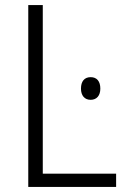

<svg xmlns="http://www.w3.org/2000/svg" viewBox="-20 -734 497 754"><path d="M91 0H436V-52H148V-714H91ZM336 -431C311 -431 298 -414 298 -386C298 -359 312 -342 336 -342C360 -342 374 -359 374 -386C374 -414 361 -431 336 -431Z"/></svg>

Font: Noto Sans SemiCondensed Light
Style: Regular
Weight: 300
Width: 4
Designer: Monotype Design Team
Foundry: Monotype Imaging Inc.
Version: Version 2.013